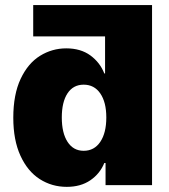

<svg xmlns="http://www.w3.org/2000/svg" viewBox="-20 -727 665 754"><path d="M577.1 -707V0H394.5V-86.9H389.6Q372.6 -44.9 334.7 -19Q296.9 6.8 242.2 6.8Q183.6 6.8 136 -23.7Q88.4 -54.2 60.3 -115.5Q32.2 -176.8 32.2 -264.6Q32.2 -356 61 -417.2Q89.8 -478.5 137.2 -507.8Q184.6 -537.1 240.2 -537.1Q296.9 -537.1 335 -509.3Q373 -481.4 389.6 -438.5H392.6V-584H110.4V-707ZM308.6 -394.5Q267.6 -394.5 245.1 -360.4Q222.7 -326.2 222.7 -265.6Q222.7 -204.6 245.4 -169.7Q268.1 -134.8 308.6 -134.8Q350.1 -134.8 373.8 -169.9Q397.5 -205.1 397.5 -265.6Q397.5 -325.7 373.8 -360.1Q350.1 -394.5 308.6 -394.5Z"/></svg>

Font: Pretendard GOV Black
Style: Regular
Weight: 900
Designer: Base glyphs from Inter by Rasmus Andersson; Hangeul glyphs from Noto Sans CJK(Source Han Sans) by Jang Soo-young and Kan
Foundry: Kil Hyung-jin
Version: Version 1.309